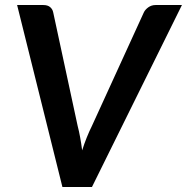

<svg xmlns="http://www.w3.org/2000/svg" viewBox="-20 -743 743 763"><path d="M48 -723 228 0H345.5L703 -723H598C587.3 -723 577.8 -719.9 569.2 -713.8C560.8 -707.6 554.8 -700.8 551.5 -693.5L345.5 -243C338.5 -229 331.7 -213.8 325 -197.2C318.3 -180.8 312.2 -163.5 306.5 -145.5C304.2 -163.5 301.5 -180.8 298.5 -197.2C295.5 -213.8 292.2 -229 288.5 -243L191.5 -693.5C189.8 -702.2 185.8 -709.2 179.2 -714.8C172.8 -720.2 163.8 -723 152.5 -723Z"/></svg>

Font: Lato
Style: Bold Italic
Weight: 700
Italic angle: -7°
Designer: Lukasz Dziedzic
Foundry: tyPoland Lukasz Dziedzic
Version: Version 2.007; 2014-02-27